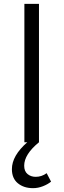

<svg xmlns="http://www.w3.org/2000/svg" viewBox="-20 -741 331 1000"><path d="M42 140Q42 70 122 0H107V-721H183V0Q106 63 106 122Q106 151 123.5 165.5Q141 180 166 180Q197 180 223 161L246 205Q229 219 203.5 229Q178 239 152 239Q104 239 73 213.5Q42 188 42 140Z"/></svg>

Font: Nebula Sans Book
Style: Regular
Weight: 400
Designer: Paul D. Hunt for Adobe (as Source Sans)
Foundry: Nebula Entertainment & Broadcasting LLC
Version: Version 1.010